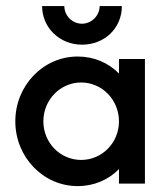

<svg xmlns="http://www.w3.org/2000/svg" viewBox="-20 -614 561 642"><path d="M254.2 -464.6C329.2 -464.6 387.5 -519.4 387.5 -593.8H313.2C313.2 -561.1 285.4 -534.7 254.2 -534.7C222.2 -534.7 195.1 -561.1 195.1 -593.8H120.8C120.8 -520.8 179.9 -464.6 254.2 -464.6ZM239.6 8.3C295.1 8.3 343.1 -13.2 377.8 -48.6V0H464.6V-416.7H377.8V-368.1C343.1 -403.5 295.1 -425 239.6 -425C124.3 -425 31.2 -327.8 31.2 -208.3C31.2 -88.9 124.3 8.3 239.6 8.3ZM251.4 -79.2C181.2 -79.2 125 -136.8 125 -208.3C125 -279.9 181.2 -338.2 251.4 -338.2C321.5 -338.2 377.8 -279.9 377.8 -208.3C377.8 -136.8 321.5 -79.2 251.4 -79.2Z"/></svg>

Font: Afacad Medium
Style: Regular
Weight: 500
Designer: Kristian Moeller
Foundry: Dicotype
Version: Version 1.000